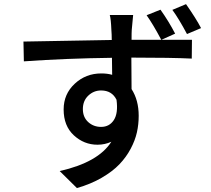

<svg xmlns="http://www.w3.org/2000/svg" viewBox="-20 -871 1040 947"><path d="M971.7 -732.4 902.3 -703.1Q862.3 -778.3 830.1 -822.3L897.5 -850.6Q947.3 -779.3 971.7 -732.4ZM388.7 -333Q388.7 -293 415 -269Q441.4 -245.1 478.5 -245.1Q519.5 -245.1 541.5 -278.8Q563.5 -312.5 554.7 -378.9Q532.2 -424.8 478.5 -424.8Q442.4 -424.8 415.5 -399.4Q388.7 -374 388.7 -333ZM843.8 -705.1 776.4 -674.8H926.8L925.8 -582Q828.1 -586.9 627.9 -586.9Q628.9 -534.2 628.9 -431.6Q664.1 -377 664.1 -299.8Q664.1 -257.8 655.3 -218.3Q646.5 -178.7 624.5 -137.2Q602.5 -95.7 568.8 -60.5Q535.2 -25.4 481.4 5.9Q427.7 37.1 359.4 56.6L274.4 -27.3Q464.8 -70.3 529.3 -171.9Q497.1 -157.2 460.9 -157.2Q394.5 -157.2 344.2 -203.6Q293.9 -250 293.9 -331.1Q293.9 -407.2 348.6 -458Q403.3 -508.8 479.5 -508.8Q509.8 -508.8 533.2 -502L532.2 -585.9Q303.7 -583 97.7 -568.4L95.7 -666Q156.2 -667 312.5 -669.9Q468.8 -672.9 531.2 -673.8Q531.2 -702.1 529.3 -723.6Q527.3 -776.4 521.5 -796.9H636.7Q633.8 -773.4 629.9 -724.6Q628.9 -712.9 628.9 -674.8H775.4Q734.4 -752 703.1 -795.9L771.5 -823.2Q812.5 -765.6 843.8 -705.1Z"/></svg>

Font: GenEi Gothic M SemiBold
Style: Regular
Weight: 500
Designer: o_tamon (Modified); [Source Han Sans]
Ryoko NISHIZUKA  (kana & ideographs); Paul D. Hunt (Latin, Greek & Cyrillic); Wenl
Version: Version 1.1a;Original Version 1.004